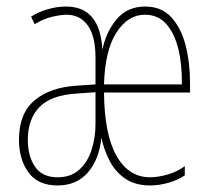

<svg xmlns="http://www.w3.org/2000/svg" viewBox="-20 -557 648 587"><path d="M424 -537Q474 -537 504 -504Q534 -471 547.5 -418Q561 -365 561 -303V-274H298Q299 -147 336 -81Q373 -15 439 -15Q462 -15 491 -23Q520 -31 545 -49V-21Q525 -7 496 1.5Q467 10 439 10Q394 10 363.5 -10.5Q333 -31 315.5 -64.5Q298 -98 290 -136Q283 -69 248.5 -29.5Q214 10 156 10Q96 10 67 -30Q38 -70 38 -130Q38 -210 85.5 -250Q133 -290 214 -295L272 -299V-380Q272 -446 248.5 -479Q225 -512 183 -512Q167 -512 140.5 -506Q114 -500 86 -483L75 -506Q96 -520 125 -528.5Q154 -537 182 -537Q286 -537 293 -405Q304 -459 336.5 -498Q369 -537 424 -537ZM423 -512Q371 -512 336 -457.5Q301 -403 298 -299H536Q537 -360 525 -408Q513 -456 488 -484Q463 -512 423 -512ZM214 -271Q135 -266 100 -229Q65 -192 65 -130Q65 -80 87 -47.5Q109 -15 156 -15Q196 -15 221.5 -37.5Q247 -60 259.5 -97.5Q272 -135 272 -179V-275Z"/></svg>

Font: Noto Sans Gujarati ExtraCondensed Thin
Style: Regular
Weight: 100
Width: 2
Designer: Jelle Bosma - Monotype Design Team, Universal Thirst
Foundry: Monotype Imaging Inc.
Version: Version 2.106; ttfautohint (v1.8.4.7-5d5b)